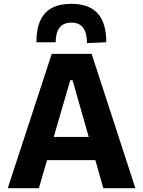

<svg xmlns="http://www.w3.org/2000/svg" viewBox="-20 -999 758 1019"><path d="M21.1 0Q39.9 -57.4 60.6 -120.9Q81.4 -184.5 100.2 -241.4L180.3 -486.2Q202.1 -552.6 219.5 -605.8Q237 -659 254.6 -713H466.4Q484.6 -656.9 501.9 -603.9Q519.2 -550.9 540.4 -486L620.1 -240.8Q639.5 -181.8 659.8 -119.4Q680.1 -57 698.5 0H528.4Q512.3 -56.8 495.3 -116.7Q478.3 -176.7 462.9 -229.8L365.1 -573.3H352.9L254 -233.6Q237.8 -178 220.3 -117.2Q202.7 -56.3 186.1 0ZM192.9 -149 210.3 -272.1H528.9L543.2 -149ZM441.7 -770.1Q441.7 -823.6 421.5 -851.3Q401.4 -878.9 359.1 -878.9Q316.3 -878.9 295.9 -851.9Q275.5 -824.9 275.5 -774.8H173.2Q173.2 -844.4 193.8 -889.6Q214.3 -934.9 255.6 -956.9Q296.9 -978.8 359.1 -978.8Q450.8 -978.8 497.4 -929.1Q543.9 -879.3 543.9 -774.8Z"/></svg>

Font: Commissioner Thin
Style: Regular
Weight: 100
Designer: Kostas Bartsokas
Foundry: Kostas Bartsokas
Version: Version 1.001;gftools[0.9.23]